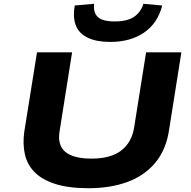

<svg xmlns="http://www.w3.org/2000/svg" viewBox="-20 -981 1006 1012"><path d="M447 11Q341 11 271 -11.5Q201 -34 162 -74Q123 -114 111 -168.5Q99 -223 108 -287L175 -705H360L294 -289Q282 -215 325 -180Q368 -145 462 -145Q565 -145 620 -188.5Q675 -232 687 -309L750 -705H936L871 -295Q855 -190 797.5 -122Q740 -54 650.5 -21.5Q561 11 447 11ZM561 -760Q490 -760 444 -781.5Q398 -803 380.5 -845Q363 -887 374 -952L476 -961Q471 -915 495.5 -891.5Q520 -868 585 -868Q650 -868 686 -892Q722 -916 736 -961L835 -952Q811 -858 739 -809Q667 -760 561 -760Z"/></svg>

Font: Nunito Sans 7pt Expanded ExtraBold
Style: Italic
Weight: 800
Width: 7
Italic angle: -9°
Designer: Vernon Adams
Foundry: Vernon Adams
Version: Version 3.101;gftools[0.9.27]